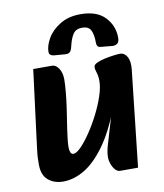

<svg xmlns="http://www.w3.org/2000/svg" viewBox="-80 -756 711 834"><g transform="rotate(-10 275.5 -338.5)"><path d="M132 13Q93 13 66.5 -9Q40 -31 40 -78Q40 -93 40.5 -107Q41 -121 43.5 -140.5Q46 -160 50 -193L88 -491H171Q188 -491 200.5 -471.5Q213 -452 213 -424Q213 -403 210 -369Q207 -335 201 -294L188 -209Q184 -181 182 -162.5Q180 -144 180 -130Q180 -117 183.5 -107.5Q187 -98 197 -98Q210 -98 230.5 -119Q251 -140 274 -174Q297 -208 317 -247.5Q337 -287 349.5 -324.5Q362 -362 362 -390Q362 -413 356.5 -428.5Q351 -444 352 -454Q352 -463 366.5 -470Q381 -477 401.5 -481.5Q422 -486 441.5 -488.5Q461 -491 470 -491Q490 -491 501.5 -471Q513 -451 509 -414L462 10H384Q371 10 361.5 -1Q352 -12 346.5 -27.5Q341 -43 341 -55Q341 -78 348.5 -105Q356 -132 369 -174Q382 -216 400 -282V-265Q361 -163 316 -102Q271 -41 224.5 -14Q178 13 132 13ZM331 -690Q403 -690 439 -652Q475 -614 475 -561Q475 -541 465 -535Q455 -529 444 -530L392 -535Q383 -536 379.5 -541.5Q376 -547 376 -554Q376 -593 366 -612Q356 -631 328 -631Q301 -631 288.5 -613Q276 -595 268 -561Q264 -542 257 -535.5Q250 -529 236 -530L186 -534Q177 -535 171.5 -539.5Q166 -544 166 -553Q166 -580 184.5 -612Q203 -644 240.5 -667Q278 -690 331 -690Z"/></g></svg>

Font: Alkatra SemiBold
Style: Regular
Weight: 600
Designer: Suman Bhandary
Version: Version 1.100;gftools[0.9.22]